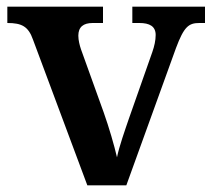

<svg xmlns="http://www.w3.org/2000/svg" viewBox="-20 -556 636 576"><path d="M79 -437 242 0H359L508 -412C532 -476 546 -487 578 -487H595V-536H377V-487H398C429 -487 447 -477 447 -451C447 -435 443 -417 437 -400L367 -201C355 -166 337 -115 331 -84C323 -119 307 -174 291 -219L223 -408C219 -420 215 -435 215 -449C215 -475 230 -487 258 -487H289V-536H2V-487C45 -487 65 -477 79 -437Z"/></svg>

Font: Noto Serif Yezidi SemiBold
Style: Regular
Weight: 600
Designer: Dalton Maag Ltd
Foundry: Dalton Maag Ltd
Version: Version 1.001